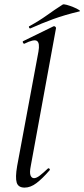

<svg xmlns="http://www.w3.org/2000/svg" viewBox="-20 -845 384 874"><path d="M92 9Q63 9 56 -14Q49 -37 58 -89L155 -610Q162 -649 148.5 -658.5Q135 -668 91 -646Q87 -645 84.5 -651Q82 -657 86 -658L223 -725Q228 -727 232 -723Q236 -719 235 -717L120 -89Q114 -59 119 -46.5Q124 -34 135 -34Q146 -34 161.5 -46Q177 -58 197 -77Q201 -81 205 -77Q209 -73 205 -69Q173 -32 146 -11.5Q119 9 92 9ZM119 -716Q115 -714 112.5 -719.5Q110 -725 114 -726Q158 -750 193.5 -775.5Q229 -801 265 -824Q269 -827 283.5 -823Q298 -819 314 -812.5Q330 -806 339 -800Q348 -794 341 -793Q274 -777 222 -758Q170 -739 119 -716Z"/></svg>

Font: Cormorant Light Medium
Style: Italic
Weight: 500
Italic angle: -10°
Version: Version 4.000